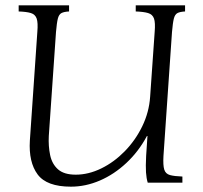

<svg xmlns="http://www.w3.org/2000/svg" viewBox="-20 -685 761 720"><path d="M246 15Q155 15 121 -31Q87 -77 92 -158L120 -565Q123 -600 117.5 -615.5Q112 -631 96 -636Q80 -641 50 -642V-665H239V-642Q220 -641 210.5 -636Q201 -631 197 -615.5Q193 -600 190 -565L163 -175Q161 -137 168 -103.5Q175 -70 197.5 -50Q220 -30 264 -30Q312 -30 360 -53.5Q408 -77 448 -118Q488 -159 513.5 -211.5Q539 -264 543 -322L560 -565Q563 -600 557.5 -615.5Q552 -631 535.5 -636Q519 -641 489 -642V-665H674V-642Q655 -641 645.5 -636Q636 -631 632 -615.5Q628 -600 625 -565L593 -100Q591 -65 596 -49Q601 -33 617.5 -28.5Q634 -24 664 -23V0H534Q529 -16 527.5 -38.5Q526 -61 528 -100L533 -175H531Q500 -117 454 -74Q408 -31 354.5 -8Q301 15 246 15Z"/></svg>

Font: Bona Nova
Style: Italic
Weight: 400
Italic angle: -4°
Designer: Mateusz Machalski
Foundry: Capitalics
Version: Version 4.001; ttfautohint (v1.8.3)